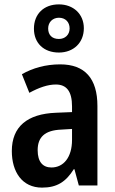

<svg xmlns="http://www.w3.org/2000/svg" viewBox="-20 -847 527 877"><path d="M249 -607C316 -607 363 -652 363 -718C363 -783 315 -827 249 -827C180 -827 135 -783 135 -716C135 -650 180 -607 249 -607ZM249 -669C217 -669 200 -688 200 -717C200 -746 221 -766 249 -766C279 -766 298 -746 298 -717C298 -688 277 -669 249 -669ZM255 -553C188 -553 129 -536 80 -508L114 -423C158 -447 198 -461 235 -461C284 -461 309 -430 309 -361V-335L236 -332C104 -327 34 -268 34 -157C34 -62 81 10 172 10C241 10 281 -17 317 -74H320L340 0H425V-363C425 -488 368 -553 255 -553ZM260 -255 309 -258V-208C309 -128 270 -82 215 -82C176 -82 152 -107 152 -161C152 -220 184 -252 260 -255Z"/></svg>

Font: Noto Sans Lao UI Cond SemBd
Style: Regular
Weight: 600
Width: 3
Designer: Monotype Design Team
Foundry: Monotype Imaging Inc.
Version: Version 2.000